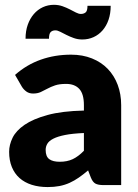

<svg xmlns="http://www.w3.org/2000/svg" viewBox="-20 -750 558 778"><path d="M320 -211Q273.5 -209 243.5 -203Q213.5 -197 196 -188Q178.5 -179 171.8 -167.5Q165 -156 165 -142.5Q165 -116 179.5 -105.2Q194 -94.5 222 -94.5Q252 -94.5 274.5 -105Q297 -115.5 320 -139ZM41 -446.5Q88 -488 145.2 -508.2Q202.5 -528.5 268 -528.5Q315 -528.5 352.8 -513.2Q390.5 -498 416.8 -470.8Q443 -443.5 457 -406Q471 -368.5 471 -324V0H400Q378 0 366.8 -6Q355.5 -12 348 -31L337 -59.5Q317.5 -43 299.5 -30.5Q281.5 -18 262.2 -9.2Q243 -0.5 221.2 3.8Q199.5 8 173 8Q137.5 8 108.5 -1.2Q79.5 -10.5 59.2 -28.5Q39 -46.5 28 -73.2Q17 -100 17 -135Q17 -163 31 -191.8Q45 -220.5 79.5 -244.2Q114 -268 172.5 -284Q231 -300 320 -302V-324Q320 -369.5 301.2 -389.8Q282.5 -410 248 -410Q220.5 -410 203 -404Q185.5 -398 171.8 -390.5Q158 -383 145 -377Q132 -371 114 -371Q98 -371 87 -379Q76 -387 69 -398ZM307.5 -693.5Q319.5 -693.5 327 -699.8Q334.5 -706 334.5 -726.5H428.5Q428.5 -695 419.8 -669.8Q411 -644.5 395.5 -626.8Q380 -609 359 -599.5Q338 -590 313.5 -590Q295 -590 279 -595.8Q263 -601.5 249.2 -608.5Q235.5 -615.5 224.2 -621.2Q213 -627 204.5 -627Q192.5 -627 185.5 -620.2Q178.5 -613.5 178.5 -593H83.5Q83.5 -624.5 92.5 -649.8Q101.5 -675 117 -693Q132.5 -711 153.5 -720.8Q174.5 -730.5 198.5 -730.5Q217 -730.5 233.2 -724.8Q249.5 -719 263 -712Q276.5 -705 287.8 -699.2Q299 -693.5 307.5 -693.5Z"/></svg>

Font: Lato 2
Style: Regular
Weight: 900
Designer: Lukasz Dziedzic with Adam Twardoch and Botio Nikoltchev
Foundry: tyPoland Lukasz Dziedzic
Version: Version 2.015; 2015-08-06; http://www.latofonts.com/